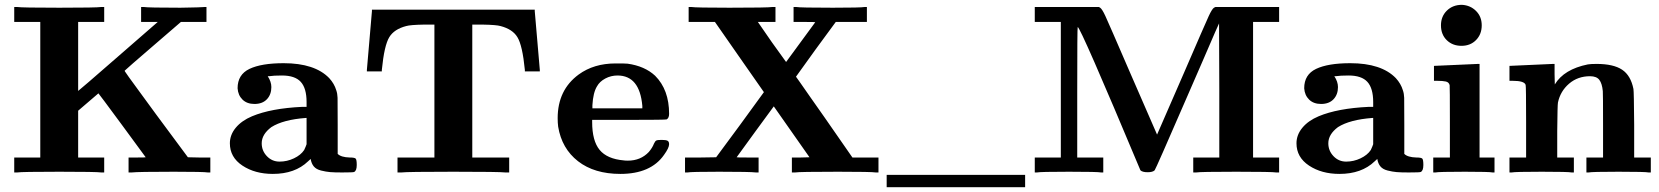

<svg xmlns="http://www.w3.org/2000/svg" viewBox="-20 -715 6880 796"><path d="M400 0Q380 -3 226 -3Q70 -3 51 0H39V-62H147V-624H39V-686H51Q70 -683 226 -683Q380 -683 400 -686H412V-624H304V-338Q308 -340 472 -483L634 -624H565V-686H576Q594 -683 728 -683Q737 -683 753 -683.5Q769 -684 778 -684Q787 -684 800 -684.5Q813 -685 820 -685.5Q827 -686 829 -686H836V-624H730L614 -524Q507 -432 497 -422Q496 -422 498.5 -418Q501 -414 514.5 -395Q528 -376 553.5 -341.5Q579 -307 627 -241L759 -63L805 -62H852V0H842Q824 -3 701 -3Q552 -3 526 0H513V-62H549Q584 -62 584 -63Q583 -65 486 -196.5Q389 -328 388 -328Q368 -311 346 -292L304 -256V-62H412V0Z M1398 0Q1366 0 1348.5 -1.5Q1331 -3 1311 -8Q1291 -13 1281 -25Q1271 -37 1268 -56L1257 -46Q1203 6 1111 6Q1037 6 985 -28.5Q933 -63 933 -121Q933 -156 957.5 -185.5Q982 -215 1025 -233Q1104 -266 1233 -272H1251V-292Q1251 -349 1227 -375.5Q1203 -402 1149 -402Q1114 -402 1095 -399H1090Q1105 -376 1105 -354Q1105 -323 1086.5 -303.5Q1068 -284 1035 -284Q1004 -284 985.5 -302Q967 -320 965 -349Q965 -406 1014.5 -429.5Q1064 -453 1156 -453Q1285 -453 1345 -391Q1366 -368 1374 -341Q1379 -327 1379.5 -309.5Q1380 -292 1380 -196V-77Q1394 -63 1430 -62Q1450 -62 1454.5 -57.5Q1459 -53 1459 -31Q1459 -7 1448 -2Q1445 0 1398 0ZM1065 -121Q1065 -90 1086.5 -67.5Q1108 -45 1139 -45Q1170 -45 1198.5 -58.5Q1227 -72 1241 -93Q1243 -97 1247 -106.5Q1251 -116 1251 -117V-226H1248Q1154 -219 1105 -188Q1065 -158 1065 -121Z M1501 -425 1522 -669V-675H2197V-669Q2218 -426 2218 -425V-419H2156V-425Q2146 -527 2125 -561Q2105 -594 2055 -607Q2038 -612 1982 -613H1938V-62H2091V0H2075Q2051 -3 1859 -3Q1668 -3 1644 0H1628V-62H1781V-613H1737Q1681 -612 1664 -607Q1614 -594 1594 -561Q1573 -527 1563 -425V-419H1501Z M2723 -135Q2741 -135 2747.5 -131.5Q2754 -128 2754 -117Q2754 -102 2733 -73Q2678 6 2552 6Q2444 6 2376.5 -46.5Q2309 -99 2294 -190Q2292 -206 2292 -225Q2292 -342 2379 -406Q2442 -452 2532 -452Q2574 -452 2582 -451Q2653 -441 2696 -401Q2754 -343 2754 -243Q2754 -226 2744 -220Q2740 -218 2587 -218H2435V-209Q2435 -131 2466 -93.5Q2497 -56 2566 -50Q2572 -49 2583 -49Q2636 -49 2670 -85Q2685 -103 2691 -119Q2696 -130 2701 -132.5Q2706 -135 2723 -135ZM2643 -276Q2632 -402 2540 -402Q2513 -402 2489.5 -389.5Q2466 -377 2455 -357Q2439 -331 2436 -279V-266H2643Z M3114 0Q3091 -3 2961 -3Q2845 -3 2830 0H2820V-62H2885L2949 -63L3048 -197L3147 -333Q3101 -399 3045 -479L2944 -624H2835V-686H2846Q2864 -683 3004 -683Q3164 -683 3182 -686H3195V-624H3122L3180 -540L3239 -458L3360 -623Q3360 -624 3315 -624H3270V-686H3281Q3296 -683 3433 -683Q3549 -683 3565 -686H3574V-624H3445L3362 -511Q3280 -398 3280 -397L3295 -376Q3309 -356 3340 -311.5Q3371 -267 3398 -229L3514 -62H3622V0H3611Q3593 -3 3454 -3Q3294 -3 3276 0H3263V-62H3300L3336 -63Q3266 -162 3188 -274L3111 -169L3034 -63Q3034 -62 3079 -62H3125V0Z M3656 61V10H4230V61Z M4545 0Q4531 -3 4412 -3Q4293 -3 4279 0H4270V-62H4378V-624H4270V-686H4536L4541 -683Q4549 -678 4562.5 -649Q4576 -620 4665 -414L4777 -157Q4828 -273 4889 -414Q4978 -620 4991.5 -649Q5005 -678 5013 -683L5019 -686H5283V-624H5175V-62H5283V0H5271Q5254 -3 5105 -3Q4956 -3 4939 0H4927V-62H5035V-341L5034 -618L5017 -580Q5001 -543 4966 -462Q4931 -381 4902 -315Q4771 -13 4767 -9Q4759 -1 4738 -1Q4716 -1 4708 -9Q4459 -603 4448 -603Q4446 -603 4446 -334V-62H4554V0Z M5820 0Q5788 0 5770.5 -1.5Q5753 -3 5733 -8Q5713 -13 5703 -25Q5693 -37 5690 -56L5679 -46Q5625 6 5533 6Q5459 6 5407 -28.5Q5355 -63 5355 -121Q5355 -156 5379.5 -185.5Q5404 -215 5447 -233Q5526 -266 5655 -272H5673V-292Q5673 -349 5649 -375.5Q5625 -402 5571 -402Q5536 -402 5517 -399H5512Q5527 -376 5527 -354Q5527 -323 5508.5 -303.5Q5490 -284 5457 -284Q5426 -284 5407.5 -302Q5389 -320 5387 -349Q5387 -406 5436.5 -429.5Q5486 -453 5578 -453Q5707 -453 5767 -391Q5788 -368 5796 -341Q5801 -327 5801.5 -309.5Q5802 -292 5802 -196V-77Q5816 -63 5852 -62Q5872 -62 5876.5 -57.5Q5881 -53 5881 -31Q5881 -7 5870 -2Q5867 0 5820 0ZM5487 -121Q5487 -90 5508.5 -67.5Q5530 -45 5561 -45Q5592 -45 5620.5 -58.5Q5649 -72 5663 -93Q5665 -97 5669 -106.5Q5673 -116 5673 -117V-226H5670Q5576 -219 5527 -188Q5487 -158 5487 -121Z M5954 -610Q5954 -647 5978.5 -671Q6003 -695 6041 -695Q6076 -693 6099.5 -669.5Q6123 -646 6123 -610Q6123 -573 6099.5 -549Q6076 -525 6039 -525Q6002 -525 5978 -548.5Q5954 -572 5954 -610ZM5928 -442 6018 -446 6108 -450H6114V-62H6176V0H6168Q6156 -3 6053 -3Q5944 -3 5931 0H5922V-62H5991V-209Q5991 -358 5990 -362Q5987 -374 5974.5 -377Q5962 -380 5937 -380H5925V-442Z M6241 -442Q6418 -450 6419 -450H6425V-407L6426 -365Q6464 -428 6563 -448Q6575 -450 6599 -450Q6669 -450 6705 -426Q6741 -402 6752 -346Q6754 -335 6755 -198V-62H6824V0H6815Q6802 -3 6690 -3Q6580 -3 6566 0H6557V-62H6626V-194Q6626 -330 6625 -337Q6622 -369 6610.5 -384Q6599 -399 6572 -399Q6521 -399 6485 -368Q6449 -337 6439 -290Q6437 -281 6436 -171V-62H6505V0H6496Q6482 -3 6372 -3Q6261 -3 6247 0H6238V-62H6307V-210Q6307 -358 6305 -363Q6300 -380 6251 -380H6238V-442Z"/></svg>

Font: KaTeX_Main
Style: Bold
Weight: 700
Version: Version 1.1; ttfautohint (v1.3)